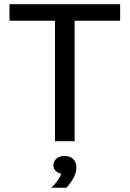

<svg xmlns="http://www.w3.org/2000/svg" viewBox="-20 -670 615 911"><path d="M334.2 0V-571.7H550V-650H25V-571.7H240.8V0ZM295 220.8C319.2 195 342.5 159.2 342.5 125.8C342.5 91.7 322.5 70 285.8 70C253.3 70 233.3 89.2 233.3 114.2C233.3 137.5 250.8 150 270.8 154.2C264.2 173.3 243.3 203.3 225 218.3V220.8Z"/></svg>

Font: Familjen Grotesk
Style: Regular
Weight: 400
Designer: Anders Wikstroem, Jonas Baeckman, Matilda Gysing, Kristian Moeller
Foundry: Familjen STHLM AB
Version: Version 2.000